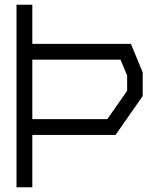

<svg xmlns="http://www.w3.org/2000/svg" viewBox="-20 -790 665 814"><path d="M50 -770H117V-604H535L585 -483V-383L470 -218H117V4H50ZM435 -285 519 -405V-470L491 -537H117V-285Z"/></svg>

Font: Turret Road Medium
Style: Regular
Weight: 500
Designer: Noponies
Foundry: Noponies
Version: Version 1.001; ttfautohint (v1.8)